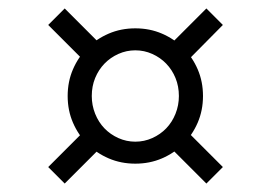

<svg xmlns="http://www.w3.org/2000/svg" viewBox="-20 -577 640 454"><path d="M140 -350Q140 -316 152.5 -287Q165 -258 186.5 -236.5Q208 -215 237 -202.5Q266 -190 300 -190Q334 -190 363 -202.5Q392 -215 413.5 -236.5Q435 -258 447.5 -287Q460 -316 460 -350Q460 -384 447.5 -413Q435 -442 413.5 -463.5Q392 -485 363 -497.5Q334 -510 300 -510Q266 -510 237 -497.5Q208 -485 186.5 -463.5Q165 -442 152.5 -413Q140 -384 140 -350ZM300 -242Q279 -242 260 -250.5Q241 -259 227 -273.5Q213 -288 205 -308Q197 -328 197 -350Q197 -373 205 -392.5Q213 -412 227 -426.5Q241 -441 260 -449.5Q279 -458 300 -458Q321 -458 340 -449.5Q359 -441 373 -426.5Q387 -412 395 -392.5Q403 -373 403 -350Q403 -328 395 -308Q387 -288 373 -273.5Q359 -259 340 -250.5Q321 -242 300 -242ZM377 -439 413 -423 507 -518 468 -557 375 -464ZM389 -264 377 -234 468 -143 507 -182 415 -274ZM216 -261 187 -275 94 -182 133 -143 226 -236ZM211 -437 225 -465 133 -557 94 -518 187 -425Z"/></svg>

Font: CommitMonoV143 ExtLt
Style: Regular
Weight: 200
Monospace: yes
Designer: Eigil Nikolajsen
Foundry: Eigil Nikolajsen
Version: Version 1.143